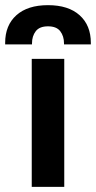

<svg xmlns="http://www.w3.org/2000/svg" viewBox="-53 -724 372 744"><path d="M196 0H70V-496H196ZM71 -552H-33V-558Q-33 -626 10.5 -665Q54 -704 133 -704Q212 -704 255.5 -665Q299 -626 299 -558V-552H195V-556Q195 -584 180.5 -603Q166 -622 133 -622Q100 -622 85.5 -603Q71 -584 71 -556Z"/></svg>

Font: Space Grotesk Variable Light
Style: Regular
Weight: 300
Designer: Florian Karsten
Foundry: Florian Karsten
Version: Version 2.000